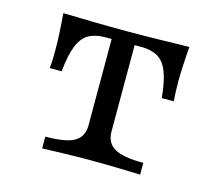

<svg xmlns="http://www.w3.org/2000/svg" viewBox="-69 -500 664 586"><g transform="rotate(15 263.0 -207.5)"><path d="M108.1 0V-37.1Q172.6 -37.1 199.6 -52.8Q226.6 -68.5 226.6 -104.8V-377.4H206.5Q175 -377.4 154.4 -365.7Q133.9 -354 121.8 -324.6Q109.7 -295.2 104.8 -242.7H66.9Q68.5 -254 69 -270.2Q69.4 -286.3 69.4 -305.6Q69.4 -325 67.7 -356.9Q66.1 -388.7 63.7 -415.3Q83.9 -415.3 106.9 -414.5Q129.8 -413.7 154.8 -413.3Q179.8 -412.9 206.9 -412.5Q233.9 -412.1 262.9 -412.1Q291.9 -412.1 319 -412.5Q346 -412.9 371.4 -413.3Q396.8 -413.7 419.4 -414.5Q441.9 -415.3 462.1 -415.3Q459.7 -388.7 458.1 -356.9Q456.5 -325 456.5 -305.6Q456.5 -286.3 457.3 -270.2Q458.1 -254 458.9 -242.7H421Q416.1 -295.2 404.4 -324.6Q392.7 -354 372.2 -365.7Q351.6 -377.4 320.2 -377.4H299.2V-104.8Q299.2 -68.5 326.6 -52.8Q354 -37.1 417.7 -37.1V0Q393.5 -0.8 350 -2Q306.5 -3.2 262.9 -3.2Q220.2 -3.2 176.2 -2Q132.3 -0.8 108.1 0Z"/></g></svg>

Font: Playfair 9pt Light
Style: Regular
Weight: 300
Designer: Claus Eggers Sørensen
Foundry: Claus Eggers Sørensen
Version: Version 2.001;gftools[0.9.30]